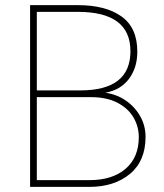

<svg xmlns="http://www.w3.org/2000/svg" viewBox="-20 -731 643 751"><path d="M329.6 0H97.7V-710.9H284.7Q392.6 -710.9 454.8 -667Q517.1 -623 517.1 -528.8Q517.1 -466.8 484.9 -423.1Q452.6 -379.4 392.1 -368.2Q436.5 -362.3 472.2 -337.6Q507.8 -313 528.6 -276.1Q549.3 -239.3 549.3 -195.8Q549.3 -101.1 488 -50.5Q426.8 0 329.6 0ZM284.7 -684.6H124V-377.4H294.4Q490.2 -377.4 490.2 -530.8Q490.2 -684.6 284.7 -684.6ZM522.9 -194.8Q522.9 -235.8 502.2 -271.5Q481.4 -307.1 439.5 -329.1Q397.5 -351.1 334.5 -351.1H124V-26.4H329.6Q419.4 -26.4 471.2 -70.8Q522.9 -115.2 522.9 -194.8Z"/></svg>

Font: Vazirmatn RD FD Thin
Style: Regular
Weight: 100
Designer: Saber Rastikerdar
Foundry: Saber Rastikerdar
Version: Version 33.003